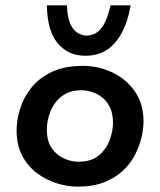

<svg xmlns="http://www.w3.org/2000/svg" viewBox="-20 -686 597 717"><path d="M270 11Q231 11 190.5 -2Q150 -15 116.5 -40.5Q83 -66 62.5 -105.5Q42 -145 42 -198Q42 -237 55 -279.5Q68 -322 97 -358.5Q126 -395 173.5 -417.5Q221 -440 289 -440Q347 -440 398.5 -416Q450 -392 483 -345.5Q516 -299 516 -232Q516 -206 508.5 -173.5Q501 -141 484.5 -108.5Q468 -76 439.5 -49Q411 -22 369 -5.5Q327 11 270 11ZM273 -82Q321 -82 349 -105.5Q377 -129 389.5 -163Q402 -197 402 -227Q402 -262 390.5 -285.5Q379 -309 360.5 -323Q342 -337 321.5 -343Q301 -349 285 -349Q239 -349 210 -326Q181 -303 168 -269Q155 -235 155 -203Q155 -158 174 -131.5Q193 -105 220.5 -93.5Q248 -82 273 -82ZM291 -478Q262 -479 237.5 -491Q213 -503 194.5 -525.5Q176 -548 166 -582.5Q156 -617 155 -666H230Q231 -628 240 -603.5Q249 -579 264.5 -567Q280 -555 301 -553Q326 -553 343.5 -566Q361 -579 373 -605Q385 -631 393 -666H468Q456 -599 431 -556.5Q406 -514 371 -495Q336 -476 291 -478Z"/></svg>

Font: Josefin Sans Thin SemiBold
Style: Italic
Weight: 600
Italic angle: -7°
Version: Version 2.000